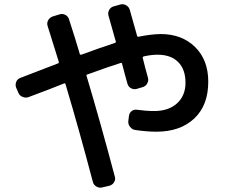

<svg xmlns="http://www.w3.org/2000/svg" viewBox="-20 -808 1040 889"><path d="M65.4 -377.9 54.7 -402.3Q49.8 -416 55.2 -429.2Q60.5 -442.4 74.2 -447.3Q108.4 -460 166.5 -482.9Q224.6 -505.9 249 -514.6Q253.9 -516.6 252 -522.5Q211.9 -650.4 200.2 -688.5Q196.3 -701.2 202.6 -713.4Q209 -725.6 222.7 -731.4L254.9 -741.2Q268.6 -746.1 282.2 -739.3Q295.9 -732.4 299.8 -717.8Q329.1 -627.9 349.6 -557.6Q350.6 -553.7 356.4 -554.7Q429.7 -582 512.7 -609.4Q517.6 -612.3 516.6 -614.3Q512.7 -626 501 -669.4Q489.3 -712.9 482.4 -735.4Q478.5 -749 485.4 -761.7Q492.2 -774.4 505.9 -778.3L537.1 -787.1Q550.8 -791 564 -783.7Q577.1 -776.4 581.1 -761.7Q613.3 -649.4 615.2 -640.6Q617.2 -637.7 620.1 -637.7Q676.8 -649.4 723.6 -650.4Q822.3 -650.4 883.3 -590.3Q944.3 -530.3 944.3 -429.7Q944.3 -320.3 879.4 -259.3Q814.5 -198.2 704.1 -198.2Q660.2 -198.2 606.4 -206.1Q591.8 -208 582 -220.7Q572.3 -233.4 574.2 -248L577.1 -271.5Q579.1 -285.2 589.4 -293.5Q599.6 -301.8 614.3 -299.8Q656.2 -293.9 694.3 -293.9Q760.7 -293.9 799.8 -329.6Q838.9 -365.2 838.9 -424.8Q838.9 -486.3 805.2 -520.5Q771.5 -554.7 709 -554.7Q680.7 -554.7 645.5 -546.9Q640.6 -544.9 640.6 -541Q652.3 -493.2 665 -448.2Q668.9 -434.6 661.6 -421.4Q654.3 -408.2 639.6 -404.3L613.3 -396.5Q599.6 -392.6 586.9 -399.4Q574.2 -406.2 570.3 -419.9Q569.3 -421.9 559.6 -458.5Q549.8 -495.1 544.9 -513.7Q543 -518.6 539.1 -516.6Q485.4 -500 383.8 -462.9Q378.9 -460.9 380.9 -456.1Q442.4 -251 511.7 9.8Q515.6 23.4 508.3 35.6Q501 47.9 487.3 51.8L454.1 59.6Q440.4 63.5 427.2 56.2Q414.1 48.8 410.2 35.2Q349.6 -195.3 283.2 -418.9Q281.2 -423.8 277.3 -421.9Q268.6 -418 209 -395Q149.4 -372.1 112.3 -358.4Q98.6 -353.5 84.5 -359.4Q70.3 -365.2 65.4 -377.9Z"/></svg>

Font: Rounded-L Mgen+ 1m medium
Style: Regular
Weight: 500
Designer: [Source Han Sans]
Ryoko NISHIZUKA  (kana & ideographs); Paul D. Hunt (Latin, Greek & Cyrillic); Wenlong ZHANG  (bopomofo
Version: Version 1.059.20150602